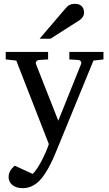

<svg xmlns="http://www.w3.org/2000/svg" viewBox="-20 -753 570 1002"><path d="M467.8 -437 275.9 30.8Q271 43 262.2 63.5Q253.4 84 241.5 107.2Q229.5 130.4 215.1 152.8Q200.7 175.3 185.1 190.9Q167 209 145.3 219Q123.5 229 98.1 229Q80.6 229 66.9 224.4Q53.2 219.7 43.9 211.9Q34.7 204.1 29.8 193.6Q24.9 183.1 24.9 171.9Q24.9 154.8 32.5 140.4Q40 126 57.1 111.8L150.9 154.8Q163.1 142.6 175.8 122.8Q188.5 103 199.7 81.1Q210.9 59.1 220.2 37.4Q229.5 15.6 234.9 -1L64.9 -437L9.8 -442.9V-481.9H231V-442.9L183.1 -439.9Q174.8 -439 169.9 -432.6Q165 -426.3 168 -418L284.2 -123L402.8 -418Q406.2 -425.8 401.9 -432.4Q397.5 -439 389.2 -439.9L341.8 -442.9V-481.9H520V-442.9ZM418.5 -688Q418.5 -674.3 411.9 -664.6Q405.3 -654.8 395.5 -647.9L243.2 -550.8H186.5L319.3 -706.1Q325.2 -712.4 330.1 -717.5Q335 -722.7 340.8 -726.1Q346.7 -729.5 354.2 -731.2Q361.8 -732.9 372.6 -732.9Q385.7 -732.9 394.5 -728.8Q403.3 -724.6 408.7 -718.3Q414.1 -711.9 416.3 -703.9Q418.5 -695.8 418.5 -688Z"/></svg>

Font: BabelStone Ogham Pictish
Style: Italic
Weight: 400
Italic angle: -30°
Designer: Andrew West
Foundry: BabelStone
Version: Version 1.02 March 14, 2022